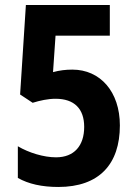

<svg xmlns="http://www.w3.org/2000/svg" viewBox="-20 -734 543 764"><path d="M268 -457C241 -457 217 -454 191 -447L201 -592H417V-714H83L60 -358L110 -325C139 -334 171 -341 201 -341C276 -341 315 -301 315 -229C315 -154 275 -108 203 -108C154 -108 95 -126 51 -152V-26C93 -2 147 10 212 10C375 10 457 -81 457 -235C457 -369 379 -457 268 -457Z"/></svg>

Font: Noto Sans Georgian Condensed Bold
Style: Regular
Weight: 700
Width: 3
Designer: Monotype Design Team, Akaki Razmadze
Foundry: Google LLC
Version: Version 2.005